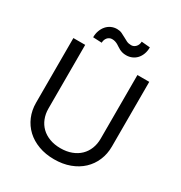

<svg xmlns="http://www.w3.org/2000/svg" viewBox="-213 -1078 1166 1239"><g transform="rotate(30 370.5 -458.0)"><path d="M653.4 -727.3V-245.7Q653.4 -190 633.3 -142.6Q613.3 -95.2 576.3 -60.5Q539.4 -25.9 487.2 -6.6Q435 12.8 370.7 12.8Q306.5 12.8 254.3 -6.6Q202.1 -25.9 165.1 -60.5Q128.2 -95.2 108.1 -142.6Q88.1 -190 88.1 -245.7V-727.3H176.1V-252.8Q176.1 -213.1 189.5 -179.3Q202.8 -145.6 227.8 -121.3Q252.8 -96.9 289.1 -83.3Q325.3 -69.6 370.7 -69.6Q416.2 -69.6 452.4 -83.3Q488.6 -96.9 513.7 -121.3Q538.7 -145.6 552 -179.3Q565.3 -213.1 565.3 -252.8V-727.3ZM196 -795.5Q196 -822.8 204.4 -845.3Q212.7 -867.9 227.1 -884.4Q241.5 -900.9 261.4 -910Q281.2 -919 304 -919Q324.2 -919 339.8 -911.9Q355.5 -904.8 369.9 -896.3Q384.2 -887.8 399.1 -880.7Q414.1 -873.6 433.2 -873.6Q443.5 -873.6 452.2 -877.8Q460.9 -882.1 467.5 -889.4Q474.1 -896.7 477.8 -906.6Q481.5 -916.5 481.5 -927.6L545.5 -921.9Q545.5 -894.2 537.1 -871.8Q528.8 -849.4 514.4 -833.8Q500 -818.2 480.3 -809.7Q460.6 -801.1 437.5 -801.1Q421.2 -801.1 408.9 -804.5Q396.7 -807.9 386.9 -812.9Q377.1 -817.8 368.6 -823.9Q360.1 -829.9 351.2 -834.9Q342.3 -839.8 332 -843.2Q321.7 -846.6 308.2 -846.6Q298.3 -846.6 289.6 -842.3Q280.9 -838.1 274.7 -830.8Q268.5 -823.5 264.9 -813.7Q261.4 -804 261.4 -792.6Z"/></g></svg>

Font: Interop
Style: Regular
Weight: 400
Designer: Rasmus Andersson, Google, Jang Haemin
Foundry: jhaemin
Version: Version 1.008